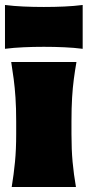

<svg xmlns="http://www.w3.org/2000/svg" viewBox="-24 -751 352 771"><path d="M23 0Q31.5 -52 36.2 -101Q41 -150 41 -213V-263Q41 -318 38.2 -358.8Q35.5 -399.5 31 -433.5Q26.5 -467.5 21 -502H283Q277 -467.5 272.5 -433.5Q268 -399.5 265.5 -358.8Q263 -318 263 -263V-213Q263 -150 267.5 -101Q272 -52 281 0ZM-4 -555V-731Q31.5 -726.5 70.5 -724.8Q109.5 -723 152 -723Q195 -723 234 -724.8Q273 -726.5 308 -731V-555Q273 -559.5 234 -561.2Q195 -563 152 -563Q109.5 -563 70.5 -561.2Q31.5 -559.5 -4 -555Z"/></svg>

Font: Commissioner Flair Black
Style: Regular
Weight: 900
Designer: Kostas Bartsokas
Foundry: Kostas Bartsokas
Version: Version 1.000; ttfautohint (v1.8.3)